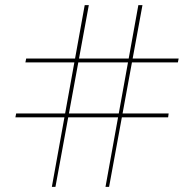

<svg xmlns="http://www.w3.org/2000/svg" viewBox="-20 -728 756 748"><path d="M196 0H182L310 -708H326ZM405 0H391L519 -708H535ZM40 -271 43 -286H637L635 -271ZM673 -485H79L82 -500H676Z"/></svg>

Font: Kalnia Thin Thin
Style: Regular
Weight: 250
Version: Version 1.105